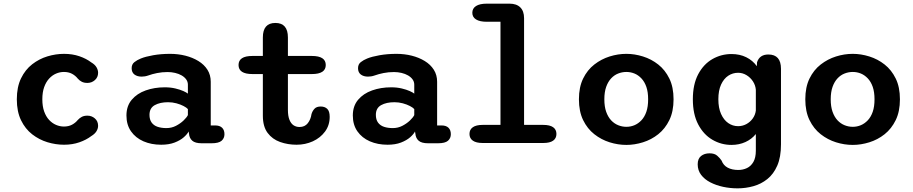

<svg xmlns="http://www.w3.org/2000/svg" viewBox="-20 -782 4992 1050"><path d="M330 9.5Q285 9.5 239.5 -4.2Q194 -18 156 -47.5Q118 -77 95 -124.5Q72 -172 72 -239Q72 -306 95 -353.5Q118 -401 156 -430.5Q194 -460 239.5 -473.8Q285 -487.5 330 -487.5Q376 -487.5 414 -474.5Q452 -461.5 479.5 -440.5Q499 -429 507.8 -414Q516.5 -399 516.5 -384Q516.5 -359.5 499 -344Q481.5 -328.5 458 -328.5Q440 -328.5 427.5 -334.8Q415 -341 405.5 -352Q392.5 -368.5 373.8 -378.5Q355 -388.5 329.5 -388.5Q307.5 -388.5 286.5 -379.5Q265.5 -370.5 248.5 -352Q231.5 -333.5 221.5 -305.5Q211.5 -277.5 211.5 -239Q211.5 -200.5 221.5 -172.5Q231.5 -144.5 248.5 -126.2Q265.5 -108 286.5 -99Q307.5 -90 329.5 -90Q355 -90 373.8 -100Q392.5 -110 405.5 -126Q415.5 -137 427.8 -143.2Q440 -149.5 458 -149.5Q481.5 -149.5 499 -134.2Q516.5 -119 516.5 -94Q516.5 -79 507.5 -64.2Q498.5 -49.5 479.5 -38Q452 -17 414 -3.8Q376 9.5 330 9.5Z M1083 1.5Q1047.5 1.5 1031.5 -12.5Q1015.5 -26.5 1013.5 -51.5L1011.5 -63Q1004.5 -48.5 985.2 -31.5Q966 -14.5 935 -2.5Q904 9.5 861.5 9.5Q807.5 9.5 764.5 -9.2Q721.5 -28 696.5 -63.8Q671.5 -99.5 671.5 -150.5Q671.5 -202 700.2 -236.2Q729 -270.5 776.8 -287.5Q824.5 -304.5 881 -304.5Q913 -304.5 939 -298.2Q965 -292 982.8 -284Q1000.5 -276 1007.5 -270V-319Q1007.5 -335 998.2 -347.8Q989 -360.5 973.5 -369.5Q958 -378.5 938 -383.2Q918 -388 896.5 -388Q866.5 -388 839.2 -382.5Q812 -377 791.5 -369.5Q781.5 -366 772.5 -364.5Q763.5 -363 754.5 -363Q730.5 -363 715.2 -374.5Q700 -386 700 -409Q700 -430.5 715 -442.2Q730 -454 750 -462Q775.5 -472.5 818 -480Q860.5 -487.5 910.5 -487.5Q954 -487.5 993.8 -477.5Q1033.5 -467.5 1065 -448.2Q1096.5 -429 1114.5 -400.5Q1132.5 -372 1132.5 -335V-96H1156.5Q1181.5 -96 1194.5 -83.5Q1207.5 -71 1207.5 -48Q1207.5 -26 1191.8 -12.2Q1176 1.5 1137 1.5ZM1007.5 -185.5Q1000.5 -193.5 983.8 -202.2Q967 -211 944.8 -217Q922.5 -223 899 -223Q855 -223 826.2 -207Q797.5 -191 797.5 -154Q797.5 -128 809.2 -111.8Q821 -95.5 842 -88.5Q863 -81.5 890 -81.5Q918.5 -81.5 942.5 -94Q966.5 -106.5 983.8 -123Q1001 -139.5 1007.5 -152.5Z M1360.5 -377Q1284.5 -377 1284.5 -426.5Q1284.5 -476 1360.5 -476H1417.5V-577Q1417.5 -656.5 1486 -656.5Q1554.5 -656.5 1554.5 -577V-476H1685.5Q1761.5 -476 1761.5 -426.5Q1761.5 -377 1685.5 -377H1554.5V-181Q1554.5 -148 1562.8 -127.2Q1571 -106.5 1585.2 -97Q1599.5 -87.5 1618 -87.5Q1647 -87.5 1663.2 -108.2Q1679.5 -129 1683.5 -158Q1688.5 -175 1699.8 -187.2Q1711 -199.5 1734 -199.5Q1756 -199.5 1769.5 -186.8Q1783 -174 1783 -143Q1783 -97 1757.5 -62.5Q1732 -28 1690.8 -9.2Q1649.5 9.5 1602 9.5Q1554 9.5 1511.8 -5.5Q1469.5 -20.5 1443.5 -55.2Q1417.5 -90 1417.5 -149.5V-377Z M2321 1.5Q2285.5 1.5 2269.5 -12.5Q2253.5 -26.5 2251.5 -51.5L2249.5 -63Q2242.5 -48.5 2223.2 -31.5Q2204 -14.5 2173 -2.5Q2142 9.5 2099.5 9.5Q2045.5 9.5 2002.5 -9.2Q1959.5 -28 1934.5 -63.8Q1909.5 -99.5 1909.5 -150.5Q1909.5 -202 1938.2 -236.2Q1967 -270.5 2014.8 -287.5Q2062.5 -304.5 2119 -304.5Q2151 -304.5 2177 -298.2Q2203 -292 2220.8 -284Q2238.5 -276 2245.5 -270V-319Q2245.5 -335 2236.2 -347.8Q2227 -360.5 2211.5 -369.5Q2196 -378.5 2176 -383.2Q2156 -388 2134.5 -388Q2104.5 -388 2077.2 -382.5Q2050 -377 2029.5 -369.5Q2019.5 -366 2010.5 -364.5Q2001.5 -363 1992.5 -363Q1968.5 -363 1953.2 -374.5Q1938 -386 1938 -409Q1938 -430.5 1953 -442.2Q1968 -454 1988 -462Q2013.5 -472.5 2056 -480Q2098.5 -487.5 2148.5 -487.5Q2192 -487.5 2231.8 -477.5Q2271.5 -467.5 2303 -448.2Q2334.5 -429 2352.5 -400.5Q2370.5 -372 2370.5 -335V-96H2394.5Q2419.5 -96 2432.5 -83.5Q2445.5 -71 2445.5 -48Q2445.5 -26 2429.8 -12.2Q2414 1.5 2375 1.5ZM2245.5 -185.5Q2238.5 -193.5 2221.8 -202.2Q2205 -211 2182.8 -217Q2160.5 -223 2137 -223Q2093 -223 2064.2 -207Q2035.5 -191 2035.5 -154Q2035.5 -128 2047.2 -111.8Q2059 -95.5 2080 -88.5Q2101 -81.5 2128 -81.5Q2156.5 -81.5 2180.5 -94Q2204.5 -106.5 2221.8 -123Q2239 -139.5 2245.5 -152.5Z M2620 0Q2584 0 2565.8 -12.8Q2547.5 -25.5 2547.5 -49.5Q2547.5 -73.5 2565.8 -86.2Q2584 -99 2620 -99H2717V-663H2642Q2603.5 -663 2583.2 -675.8Q2563 -688.5 2563 -712Q2563 -736 2583.2 -749Q2603.5 -762 2642 -762H2766.5Q2805 -762 2825.5 -741.5Q2846 -721 2846 -682.5V-99H2950.5Q2987 -99 3005 -86.2Q3023 -73.5 3023 -49.5Q3023 -25.5 3005 -12.8Q2987 0 2950.5 0Z M3405.5 10.5Q3359.5 10.5 3314 -3.8Q3268.5 -18 3230.2 -48Q3192 -78 3169 -125.2Q3146 -172.5 3146 -239Q3146 -305.5 3169 -352.5Q3192 -399.5 3230.2 -429.2Q3268.5 -459 3314 -473.2Q3359.5 -487.5 3405.5 -487.5Q3450.5 -487.5 3496.2 -473.2Q3542 -459 3579.8 -429.2Q3617.5 -399.5 3640.5 -352.5Q3663.5 -305.5 3663.5 -239Q3663.5 -172.5 3640.5 -125.2Q3617.5 -78 3579.8 -48Q3542 -18 3496.2 -3.8Q3450.5 10.5 3405.5 10.5ZM3405.5 -88.5Q3428.5 -88.5 3449.5 -97.2Q3470.5 -106 3487.8 -124.2Q3505 -142.5 3514.8 -170.8Q3524.5 -199 3524.5 -239Q3524.5 -278.5 3514.8 -306.8Q3505 -335 3487.8 -353.2Q3470.5 -371.5 3449.5 -380Q3428.5 -388.5 3405.5 -388.5Q3382.5 -388.5 3360.8 -380Q3339 -371.5 3322 -353.2Q3305 -335 3295 -306.8Q3285 -278.5 3285 -239Q3285 -199 3295 -170.8Q3305 -142.5 3322 -124.2Q3339 -106 3360.8 -97.2Q3382.5 -88.5 3405.5 -88.5Z M4014 248Q3973.5 248 3934.8 239.8Q3896 231.5 3864.5 215.2Q3833 199 3814.2 174.2Q3795.5 149.5 3795.5 116.5Q3795.5 86 3813.8 71.2Q3832 56.5 3860.5 56.5Q3887.5 56.5 3902.2 69.5Q3917 82.5 3926 96Q3936 122.5 3959.8 135Q3983.5 147.5 4017.5 147.5Q4043 147.5 4064.8 137.2Q4086.5 127 4100 103.8Q4113.5 80.5 4113.5 42V-49Q4091 -21 4056.5 -5.2Q4022 10.5 3980.5 10.5Q3924 10.5 3875.8 -17.8Q3827.5 -46 3798.2 -101.8Q3769 -157.5 3769 -239Q3769 -320.5 3798.2 -375.8Q3827.5 -431 3875.8 -458.8Q3924 -486.5 3980.5 -486.5Q4025.5 -486.5 4061 -469Q4096.5 -451.5 4119 -420L4120 -441.5Q4134 -484 4182 -484Q4251 -484 4251 -405.5V7.5Q4251 77 4230.8 123.5Q4210.5 170 4176.5 197.2Q4142.5 224.5 4100.2 236.2Q4058 248 4014 248ZM4016.5 -92Q4040.5 -92 4061.5 -103.2Q4082.5 -114.5 4096.5 -134Q4110.5 -153.5 4113.5 -177.5V-291Q4111.5 -315.5 4097.8 -336.8Q4084 -358 4062.5 -371Q4041 -384 4016.5 -384Q3987 -384 3962.5 -367.8Q3938 -351.5 3923.2 -319.2Q3908.5 -287 3908.5 -239Q3908.5 -192 3923.2 -159Q3938 -126 3962.5 -109Q3987 -92 4016.5 -92Z M4643.5 10.5Q4597.5 10.5 4552 -3.8Q4506.5 -18 4468.2 -48Q4430 -78 4407 -125.2Q4384 -172.5 4384 -239Q4384 -305.5 4407 -352.5Q4430 -399.5 4468.2 -429.2Q4506.5 -459 4552 -473.2Q4597.5 -487.5 4643.5 -487.5Q4688.5 -487.5 4734.2 -473.2Q4780 -459 4817.8 -429.2Q4855.5 -399.5 4878.5 -352.5Q4901.5 -305.5 4901.5 -239Q4901.5 -172.5 4878.5 -125.2Q4855.5 -78 4817.8 -48Q4780 -18 4734.2 -3.8Q4688.5 10.5 4643.5 10.5ZM4643.5 -88.5Q4666.5 -88.5 4687.5 -97.2Q4708.5 -106 4725.8 -124.2Q4743 -142.5 4752.8 -170.8Q4762.5 -199 4762.5 -239Q4762.5 -278.5 4752.8 -306.8Q4743 -335 4725.8 -353.2Q4708.5 -371.5 4687.5 -380Q4666.5 -388.5 4643.5 -388.5Q4620.5 -388.5 4598.8 -380Q4577 -371.5 4560 -353.2Q4543 -335 4533 -306.8Q4523 -278.5 4523 -239Q4523 -199 4533 -170.8Q4543 -142.5 4560 -124.2Q4577 -106 4598.8 -97.2Q4620.5 -88.5 4643.5 -88.5Z"/></svg>

Font: Sono Monospace SemiBold
Style: Regular
Weight: 600
Designer: Tyler Finck
Foundry: Tyler Finck
Version: Version 2.112